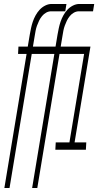

<svg xmlns="http://www.w3.org/2000/svg" viewBox="-20 -755 540 968"><path d="M2 193 114 -483H71L73 -520H120L130 -580Q133 -597 136.5 -613.5Q140 -630 145.5 -646Q151 -662 159.5 -677.5Q168 -693 180 -706Q192 -719 208 -727Q224 -735 240 -735H315L309 -698H238Q225 -698 213 -691.5Q201 -685 192 -674Q183 -663 177 -650.5Q171 -638 166.5 -625.5Q162 -613 159.5 -600Q157 -587 155 -574L146 -520H260L270 -580Q273 -597 276.5 -613.5Q280 -630 285.5 -646Q291 -662 299.5 -677.5Q308 -693 320 -706Q332 -719 348 -727Q364 -735 380 -735H455L449 -698H378Q365 -698 353 -691.5Q341 -685 332 -674Q323 -663 317 -650.5Q311 -638 306.5 -625.5Q302 -613 299.5 -600Q297 -587 295 -574L286 -520H436L356 -37H415L413 0H259L261 -37H330L404 -483H280L168 193H142L254 -483H140L28 193Z"/></svg>

Font: Iosevka SS18 Extralight
Style: Italic
Weight: 200
Italic angle: -9°
Monospace: yes
Designer: Belleve Invis
Foundry: Belleve Invis
Version: Version 25.1.1; ttfautohint (v1.8.4)